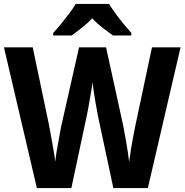

<svg xmlns="http://www.w3.org/2000/svg" viewBox="-23 -954 936 974"><path d="M893 -714 727 0H552L473 -370Q472 -377 468.5 -396Q465 -415 460.5 -440Q456 -465 452.5 -491Q449 -517 446 -537Q445 -521 440.5 -496Q436 -471 432 -446.5Q428 -422 424 -401.5Q420 -381 418 -371L339 0H164L-3 -714H143L225 -323Q228 -305 233 -279.5Q238 -254 242.5 -227Q247 -200 251.5 -175Q256 -150 257 -133Q259 -153 263 -178Q267 -203 272 -228.5Q277 -254 280.5 -276Q284 -298 287 -311L378 -714H515L603 -312Q605 -301 609 -279Q613 -257 617.5 -231Q622 -205 626 -179.5Q630 -154 632 -133Q636 -161 641.5 -196.5Q647 -232 654 -267Q661 -302 665 -323L748 -714ZM530 -934Q544 -912 563.5 -885Q583 -858 604.5 -832Q626 -806 643 -787V-774H550Q526 -791 497.5 -813Q469 -835 445 -861Q420 -835 392 -813Q364 -791 341 -774H247V-787Q266 -807 287 -833Q308 -859 328 -885.5Q348 -912 361 -934Z"/></svg>

Font: Noto Sans Bengali SemiCondensed
Style: Bold
Weight: 700
Width: 4
Designer: Jelle Bosma - Monotype Design Team
Foundry: Monotype Imaging Inc.
Version: Version 2.003